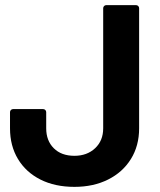

<svg xmlns="http://www.w3.org/2000/svg" viewBox="-20 -720 623 748"><path d="M19 -220V-283Q19 -288 22.5 -291.5Q26 -295 31 -295H148Q153 -295 156.5 -291.5Q160 -288 160 -283V-220Q160 -172 189.5 -142.5Q219 -113 270 -113Q319 -113 350.5 -142.5Q382 -172 382 -220V-688Q382 -693 385.5 -696.5Q389 -700 394 -700H510Q515 -700 518.5 -696.5Q522 -693 522 -688V-220Q522 -152 490 -100.5Q458 -49 401 -20.5Q344 8 270 8Q194 8 137.5 -20.5Q81 -49 50 -100.5Q19 -152 19 -220Z"/></svg>

Font: UMi
Style: Bold
Weight: 700
Designer: Peter Middis
Foundry: We Are UMi
Version: Version 1.0